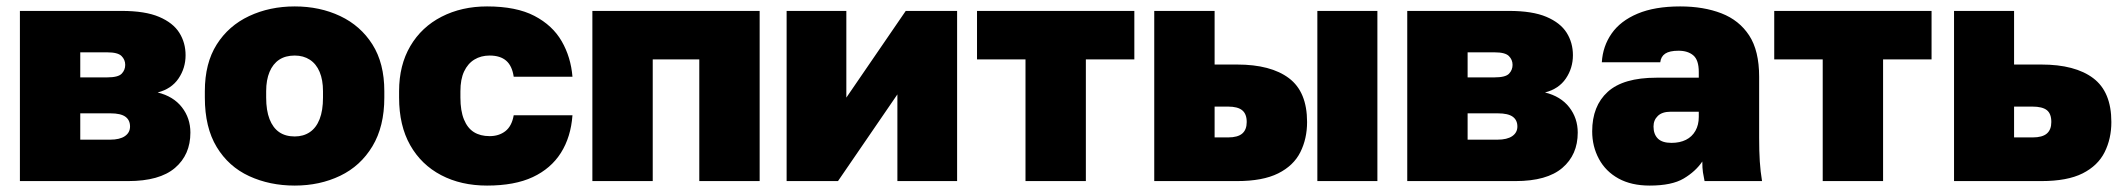

<svg xmlns="http://www.w3.org/2000/svg" viewBox="-20 -564 6613 598"><path d="M42 0V-530H359Q432 -530 475.5 -511.5Q519 -493 538.5 -462Q558 -431 558 -392Q558 -352 536 -319.5Q514 -287 471 -276Q520 -264 546.5 -230Q573 -196 573 -151Q573 -82 525 -41Q477 0 379 0ZM230 -129H323Q353 -129 369 -140Q385 -151 385 -170Q385 -190 370.5 -200.5Q356 -211 324 -211H230ZM230 -323H314Q348 -323 359 -334.5Q370 -346 370 -362Q370 -378 358.5 -389.5Q347 -401 314 -401H230Z M898 14Q820 14 756 -15.5Q692 -45 655 -106Q618 -167 618 -260V-280Q618 -367 655 -425.5Q692 -484 756 -514Q820 -544 898 -544Q976 -544 1039.5 -514Q1103 -484 1140 -425.5Q1177 -367 1177 -280V-260Q1177 -170 1140 -108.5Q1103 -47 1039.5 -16.5Q976 14 898 14ZM898 -139Q925 -139 945 -152.5Q965 -166 975.5 -193Q986 -220 986 -260V-280Q986 -315 975.5 -340Q965 -365 945 -378Q925 -391 898 -391Q869 -391 849.5 -378Q830 -365 819.5 -340Q809 -315 809 -280V-260Q809 -220 819.5 -193Q830 -166 849.5 -152.5Q869 -139 898 -139Z M1497 14Q1416 14 1354 -18.5Q1292 -51 1257.5 -112Q1223 -173 1223 -260V-280Q1223 -361 1258 -420.5Q1293 -480 1355.5 -512Q1418 -544 1497 -544Q1588 -544 1644.5 -514.5Q1701 -485 1729.5 -435.5Q1758 -386 1763 -325H1580Q1575 -359 1556.5 -375Q1538 -391 1505 -391Q1478 -391 1457.5 -378.5Q1437 -366 1425.5 -341.5Q1414 -317 1414 -280V-260Q1414 -219 1425 -192Q1436 -165 1456 -152.5Q1476 -140 1505 -140Q1534 -140 1554 -155.5Q1574 -171 1580 -205H1763Q1758 -137 1727 -88Q1696 -39 1639.5 -12.5Q1583 14 1497 14Z M1825 0V-530H2346V0H2158V-379H2013V0Z M2430 0V-530H2616V-260L2801 -530H2961V0H2775V-270L2590 0Z M3174 0V-379H3023V-530H3513V-379H3362V0Z M3575 0V-530H3763V-363H3833Q3938 -363 3994.5 -320.5Q4051 -278 4051 -184Q4051 -132 4030 -90Q4009 -48 3961 -24Q3913 0 3833 0ZM3763 -136H3805Q3835 -136 3849 -148Q3863 -160 3863 -184Q3863 -209 3849 -220.5Q3835 -232 3805 -232H3763ZM4083 0V-530H4270V0Z M4363 0V-530H4680Q4753 -530 4796.5 -511.5Q4840 -493 4859.5 -462Q4879 -431 4879 -392Q4879 -352 4857 -319.5Q4835 -287 4792 -276Q4841 -264 4867.5 -230Q4894 -196 4894 -151Q4894 -82 4846 -41Q4798 0 4700 0ZM4551 -129H4644Q4674 -129 4690 -140Q4706 -151 4706 -170Q4706 -190 4691.5 -200.5Q4677 -211 4645 -211H4551ZM4551 -323H4635Q4669 -323 4680 -334.5Q4691 -346 4691 -362Q4691 -378 4679.5 -389.5Q4668 -401 4635 -401H4551Z M5118 14Q5061 14 5021 -8Q4981 -30 4960 -69Q4939 -108 4939 -155Q4939 -234 4987.5 -278Q5036 -322 5139 -322H5271V-340Q5271 -377 5254 -391.5Q5237 -406 5208 -406Q5180 -406 5166.5 -397Q5153 -388 5151 -370H4969Q4972 -420 4999.5 -459.5Q5027 -499 5080.5 -521.5Q5134 -544 5213 -544Q5286 -544 5341.5 -522.5Q5397 -501 5428 -453.5Q5459 -406 5459 -325V-135Q5459 -93 5461 -61.5Q5463 -30 5468 0H5289Q5286 -14 5284 -27Q5282 -40 5282 -61Q5261 -30 5224 -8Q5187 14 5118 14ZM5186 -119Q5212 -119 5231 -128.5Q5250 -138 5260.5 -156.5Q5271 -175 5271 -200V-216H5183Q5157 -216 5143.5 -203Q5130 -190 5130 -170Q5130 -146 5143.5 -132.5Q5157 -119 5186 -119Z M5657 0V-379H5506V-530H5996V-379H5845V0Z M6066 0V-530H6253V-363H6338Q6443 -363 6499.5 -320.5Q6556 -278 6556 -184Q6556 -132 6535 -90Q6514 -48 6466.5 -24Q6419 0 6338 0ZM6253 -136H6311Q6341 -136 6355 -148Q6369 -160 6369 -184Q6369 -210 6355 -221Q6341 -232 6310 -232H6253Z"/></svg>

Font: Golos Text ExtraBold
Style: Regular
Weight: 800
Designer: A.Korolkova, Vitaly Kuzmin
Foundry: ParaType Ltd
Version: Version 2.004